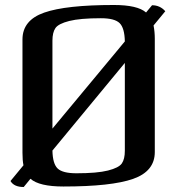

<svg xmlns="http://www.w3.org/2000/svg" viewBox="-20 -734 710 769"><path d="M70 -122V-576Q70 -653 157 -683.5Q244 -714 436 -714Q531 -714 565 -684L589 -713Q621 -713 642 -689L595 -632Q600 -607 600 -579V-125Q600 -48 513 -17.5Q426 13 234 13Q137 13 102 -18L75 15Q36 15 22 -9L74 -72Q70 -91 70 -122ZM190 -571V-219L480 -568Q479 -622 459 -641.5Q439 -661 384 -661Q301 -661 257.5 -650Q214 -639 202 -621.5Q190 -604 190 -571ZM480 -130V-482L190 -131Q191 -78 211 -59Q231 -40 286 -40Q369 -40 412.5 -51Q456 -62 468 -79.5Q480 -97 480 -130Z"/></svg>

Font: Federant
Style: Medium
Weight: 500
Designer: Cyreal (www.cyreal.org)
Foundry: Cyreal (www.cyreal.org)
Version: Version 1.010